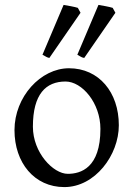

<svg xmlns="http://www.w3.org/2000/svg" viewBox="-20 -747 542 782"><path d="M256 -39C197 -39 114 -125 114 -231C114 -364 167 -415 247 -415C314 -415 389 -328 389 -222C389 -63 309 -39 256 -39ZM261 -469C146 -469 39 -353 39 -217C39 -84 120 15 242 15C367 15 464 -115 464 -237C464 -371 383 -469 261 -469ZM181 -511 308 -695 297 -715C286 -719 251 -725 239 -727L153 -524C172 -514 169 -514 181 -511ZM323 -511 450 -695 439 -715C428 -719 393 -725 381 -727L295 -524L309 -516C312 -514 317 -512 323 -511Z"/></svg>

Font: Temporarium
Style: Regular
Weight: 400
Version: Version 1.1